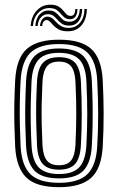

<svg xmlns="http://www.w3.org/2000/svg" viewBox="-20 -775 494 804"><path d="M227.2 8.8Q131.2 8.8 89.8 -32Q48.2 -72.8 43.5 -162Q41.2 -208.8 40.2 -253.2Q39.2 -297.8 40.1 -343.2Q41 -388.8 43.5 -438.5Q48.5 -530.8 92 -569.8Q135.5 -608.8 227.2 -608.8Q320.8 -608.8 363.1 -569.1Q405.5 -529.5 410.2 -438.2Q413.8 -368 414 -300.5Q414.2 -233 410.2 -162Q405 -69.5 361.9 -30.4Q318.8 8.8 227.2 8.8ZM227.2 -9.5Q309 -9.5 345.9 -45.6Q382.8 -81.8 387.2 -163.2Q391.2 -232.8 391.1 -297.9Q391 -363 387.2 -437Q383.2 -518 346.6 -554.2Q310 -590.5 227.2 -590.5Q145.5 -590.5 108.2 -554.9Q71 -519.2 66.2 -437Q63.5 -383.8 62.9 -338.6Q62.2 -293.5 63.2 -251.1Q64.2 -208.8 66.2 -163.2Q70.5 -82.2 107.2 -45.9Q144 -9.5 227.2 -9.5ZM227.2 -28Q155 -28 124 -60.8Q93 -93.5 89 -165Q86.8 -212 85.9 -255.4Q85 -298.8 85.9 -342.8Q86.8 -386.8 89.2 -435.8Q93.2 -509.5 125.6 -540.8Q158 -572 227.2 -572Q297.5 -572 329.1 -540.1Q360.8 -508.2 364.5 -436.2Q367 -386.2 367.8 -342.2Q368.5 -298.2 367.8 -255.2Q367 -212.2 364.5 -164.5Q360.5 -92.8 329.1 -60.4Q297.8 -28 227.2 -28ZM227.2 -46.2Q285.2 -46.2 311.6 -74.1Q338 -102 341.8 -166.8Q345.2 -232 345.4 -295.1Q345.5 -358.2 341.8 -434Q338.5 -499.2 311.4 -526.5Q284.2 -553.8 227.2 -553.8Q167.2 -553.8 141.4 -525Q115.5 -496.2 112 -433.8Q109.8 -389.2 108.9 -346.5Q108 -303.8 108.8 -259.5Q109.5 -215.2 112 -165.8Q115.5 -102 142.1 -74.1Q168.8 -46.2 227.2 -46.2ZM227.2 -64.5Q180.8 -64.5 159.2 -88.2Q137.8 -112 135 -166.5Q132.8 -214 131.8 -257Q130.8 -300 131.6 -343.1Q132.5 -386.2 135 -433Q138 -488.8 159.9 -512.1Q181.8 -535.5 227.2 -535.5Q273.5 -535.5 294.8 -511.8Q316 -488 318.8 -433.2Q322.5 -356.8 322.4 -294.1Q322.2 -231.5 318.8 -167.5Q315.8 -112.5 294.5 -88.5Q273.2 -64.5 227.2 -64.5ZM227.2 -83Q261.8 -83 277.6 -103Q293.5 -123 296 -168.5Q299 -231.5 299.4 -292.5Q299.8 -353.5 296 -432.2Q293.8 -476.8 278 -496.9Q262.2 -517 227.2 -517Q191.2 -517 175.8 -496.4Q160.2 -475.8 157.8 -432Q155.5 -383.8 154.6 -341.8Q153.8 -299.8 154.6 -257.8Q155.5 -215.8 157.8 -167.5Q160.2 -123.5 176.1 -103.2Q192 -83 227.2 -83ZM108.5 -666.2Q111.2 -707.5 135.1 -732.1Q159 -756.8 195 -755.2Q214.5 -754.5 225.6 -747.5Q236.8 -740.5 243.9 -731.6Q251 -722.8 257.6 -715.9Q264.2 -709 274.8 -708.5Q285 -708 289.9 -715.2Q294.8 -722.5 295.5 -737.2H304.5Q303.8 -716 295.9 -705.1Q288 -694.2 271.8 -694.5Q258.2 -695 250 -701.8Q241.8 -708.5 234.6 -717.2Q227.5 -726 217.8 -733.1Q208 -740.2 191.2 -741Q161.5 -743 140.9 -721.8Q120.2 -700.5 118 -666.2ZM128 -666.2Q130.2 -698 146.6 -715.2Q163 -732.5 186.8 -731Q202.5 -730.2 212 -723.2Q221.5 -716.2 228.9 -707.2Q236.2 -698.2 245.2 -691.4Q254.2 -684.5 269 -684Q289 -683.2 301 -697.1Q313 -711 314.2 -737.2H324.2Q323.2 -703.5 308.2 -685.1Q293.2 -666.8 267.2 -667.8Q250.5 -668.2 240 -675.2Q229.5 -682.2 221.5 -691.4Q213.5 -700.5 205 -707.6Q196.5 -714.8 183.5 -715.5Q165 -716.8 152 -702.9Q139 -689 137.8 -666.2ZM147.5 -666.2Q149 -685 158.4 -695.8Q167.8 -706.5 181.2 -705.2Q192 -704.5 199.9 -697.6Q207.8 -690.8 215.9 -681.8Q224 -672.8 235.4 -665.9Q246.8 -659 264.2 -658.2Q295.2 -657 314.2 -678.8Q333.2 -700.5 333.8 -737.2H343.8Q342.5 -692.8 320.4 -667.8Q298.2 -642.8 260.2 -644Q239.8 -644.5 226.6 -651.4Q213.5 -658.2 205.2 -667Q197 -675.8 190.6 -682.8Q184.2 -689.8 177.2 -690.8Q169.8 -692 163.4 -685.5Q157 -679 156.8 -666.2Z"/></svg>

Font: Big Shoulders Inline Text Thin
Style: Bold
Weight: 700
Version: Version 2.002